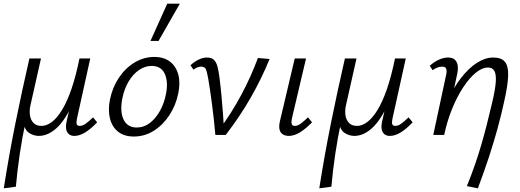

<svg xmlns="http://www.w3.org/2000/svg" viewBox="-30 -731 2817 1040"><path d="M-9.5 289Q17.8 113.9 53.4 -62.8Q89 -239.5 129.2 -414.2H192L134.2 -157.2Q128.5 -130.2 132.5 -105.3Q136.5 -80.5 151.8 -64.7Q167.2 -49 195.1 -49Q222 -49 250.2 -69.8Q278.4 -90.5 305.5 -134.6Q332.7 -178.7 356.8 -248.2Q380.8 -317.7 400.5 -414.2H437.2Q406.6 -266.7 365.5 -174.1Q324.5 -81.5 277.4 -38.1Q230.3 5.2 179.7 5.2Q167.4 5.2 152.4 0.9Q137.5 -3.5 124.4 -13.4Q111.4 -23.4 104.3 -40.8Q97.2 -58.2 99.6 -83.9L108.4 -70.7Q90.3 13.7 77 103.2Q63.7 192.6 56 280.3ZM372.5 5.2Q355.7 5.2 344.1 -3.5Q332.5 -12.3 328.8 -29.5Q325.1 -46.7 330.7 -72.5L407.5 -414.2H458.9L387 -89Q382.5 -68.6 385.5 -58.8Q388.5 -49 402 -49Q417.7 -49 434.7 -61.4Q451.7 -73.8 474 -95.3L496.2 -68.5Q463.2 -33.2 432 -14Q400.7 5.2 372.5 5.2Z M694.9 8.5Q641.9 8.5 609.2 -17.9Q576.5 -44.3 565.4 -89.9Q554.3 -135.5 565.7 -192.4Q579.2 -257.8 614.1 -310.1Q649 -362.5 699.1 -392.5Q749.3 -422.6 806 -422.6Q857.8 -422.6 890.9 -397.1Q923.9 -371.5 935.8 -326.7Q947.7 -281.9 935.2 -223.3Q922.2 -160.2 887.7 -107.4Q853.3 -54.6 803.6 -23.1Q754 8.5 694.9 8.5ZM710.5 -40.3Q749.8 -40.3 782 -65.1Q814.1 -89.9 836.7 -130.9Q859.3 -171.9 868.5 -219.5Q882.3 -285.3 863.2 -329.6Q844.1 -373.9 791.4 -373.9Q755.6 -373.9 723.2 -351.9Q690.8 -329.9 667 -290.2Q643.2 -250.5 632.4 -196.7Q618.7 -125.5 639.7 -82.9Q660.7 -40.3 710.5 -40.3ZM785 -509.1 875.9 -711H944.1L828.7 -509.1Z M1136.6 0Q1133.2 -38 1128.7 -79.8Q1124.2 -121.5 1118.9 -162.5Q1113.6 -203.5 1108.2 -240Q1102.7 -276.6 1097.9 -304.8Q1091.2 -342.6 1084.9 -356.4Q1078.5 -370.1 1059.5 -370.1Q1049.5 -370.1 1038.5 -365.7Q1027.4 -361.3 1018.1 -353.5L1001.8 -377.4Q1022.5 -397.1 1046 -408.2Q1069.4 -419.4 1091 -419.4Q1116 -419.4 1129 -406.6Q1141.9 -393.9 1148.1 -370Q1154.3 -346.1 1158.6 -312.8Q1164.9 -263.9 1169.5 -214.5Q1174 -165.1 1177.8 -115.7Q1181.5 -66.3 1183.3 -17.4L1152.9 -22.3Q1223.8 -117.5 1276.6 -216.5Q1329.5 -315.4 1367 -416.9L1430.5 -411.5Q1386.9 -305.2 1328.1 -202.3Q1269.4 -99.5 1192.6 0Z M1534.5 5.2Q1515.5 5.2 1502 -3.3Q1488.5 -11.7 1484.2 -29.2Q1479.9 -46.7 1486.1 -74.1L1566.5 -414.2H1627.7L1551.1 -89Q1547.1 -70.5 1550 -59.8Q1553 -49 1567.5 -49Q1582.3 -49 1599 -61.4Q1615.8 -73.8 1638.1 -95.3L1660.3 -68.5Q1626.7 -33.7 1595.2 -14.3Q1563.7 5.2 1534.5 5.2Z M1699.5 289Q1726.8 113.9 1762.4 -62.8Q1798 -239.5 1838.2 -414.2H1901L1843.2 -157.2Q1837.5 -130.2 1841.5 -105.3Q1845.5 -80.5 1860.8 -64.7Q1876.2 -49 1904.1 -49Q1931 -49 1959.2 -69.8Q1987.4 -90.5 2014.5 -134.6Q2041.7 -178.7 2065.8 -248.2Q2089.8 -317.7 2109.5 -414.2H2146.2Q2115.6 -266.7 2074.5 -174.1Q2033.5 -81.5 1986.4 -38.1Q1939.3 5.2 1888.7 5.2Q1876.4 5.2 1861.4 0.9Q1846.5 -3.5 1833.4 -13.4Q1820.4 -23.4 1813.3 -40.8Q1806.2 -58.2 1808.6 -83.9L1817.4 -70.7Q1799.3 13.7 1786 103.2Q1772.7 192.6 1765 280.3ZM2081.5 5.2Q2064.7 5.2 2053.1 -3.5Q2041.5 -12.3 2037.8 -29.5Q2034.1 -46.7 2039.7 -72.5L2116.5 -414.2H2167.9L2096 -89Q2091.5 -68.6 2094.5 -58.8Q2097.5 -49 2111 -49Q2126.7 -49 2143.7 -61.4Q2160.7 -73.8 2183 -95.3L2205.2 -68.5Q2172.2 -33.2 2141 -14Q2109.7 5.2 2081.5 5.2Z M2498.9 277.2Q2523.9 215.3 2542.8 160.7Q2561.6 106.1 2577 53.3Q2592.5 0.5 2606.5 -54.8Q2620.6 -110 2635.5 -173.6Q2652.8 -246.3 2655.5 -287.7Q2658.1 -329.2 2647.6 -347.2Q2637.1 -365.2 2613.9 -365.2Q2581 -365.2 2545.8 -335.9Q2510.6 -306.5 2477.6 -255.9Q2444.6 -205.3 2418.1 -139.5Q2391.5 -73.8 2376 0H2331.1Q2354.7 -99.2 2389.9 -177Q2425.1 -254.7 2467.3 -308.8Q2509.5 -362.9 2554 -391.1Q2598.6 -419.4 2641.6 -419.4Q2686.5 -419.4 2705.4 -395.7Q2724.2 -372.1 2722.5 -320.6Q2720.7 -269.1 2701.7 -184.3Q2685.5 -109.4 2665.1 -35Q2644.6 39.5 2618.6 119Q2592.6 198.6 2558.5 289ZM2316.9 0 2386.8 -326.8Q2388.8 -334.6 2389.2 -344.7Q2389.6 -354.8 2384.8 -362.5Q2379.9 -370.1 2364.5 -370.1Q2352 -370.1 2338.2 -364.6Q2324.5 -359.1 2313.2 -350.8L2297.8 -374.6Q2320.5 -395.5 2346.7 -407.4Q2372.8 -419.4 2397 -419.4Q2423 -419.4 2435.3 -406.2Q2447.6 -393.1 2449.6 -372.9Q2451.6 -352.7 2446.5 -330.8L2376 0Z"/></svg>

Font: Ysabeau
Style: Bold Italic
Weight: 700
Italic angle: -12°
Designer: Christian Thalmann (Catharsis Fonts)
Version: Version 2.002